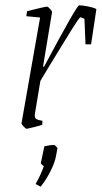

<svg xmlns="http://www.w3.org/2000/svg" viewBox="-20 -476 383 723"><path d="M343 -442 323 -309H302L298 -405Q286 -411 283 -411Q279 -411 250.5 -365.5Q222 -320 198.5 -281Q175 -242 160 -218Q136 -177 132 -171L112 -51Q111 -47 111 -41Q111 -31 117 -27.5Q123 -24 140 -21L139 -6Q127 -2 109 2.5Q91 7 81 9Q77 9 69 0.5Q61 -8 61 -12L131 -410L79 -415L82 -434Q150 -451 157 -451Q161 -451 169 -442Q177 -433 176 -430L142 -225H146Q269 -456 278 -456Q290 -456 310.5 -452Q331 -448 343 -442ZM114 217Q133 184 145 150Q143 148 138 144Q133 140 134 137L147 75Q167 70 184 70Q186 70 191.5 75.5Q197 81 196 84L191 111Q187 135 170.5 168Q154 201 133 227Z"/></svg>

Font: Grenze ExtraLight
Style: Italic
Weight: 275
Italic angle: -10°
Designer: Renata Polastri
Foundry: Omnibus-Type
Version: Version 1.002; ttfautohint (v1.8)